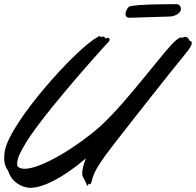

<svg xmlns="http://www.w3.org/2000/svg" viewBox="-35 -877 937 918"><path d="M485 -678C488 -680 489 -684 489 -687C489 -692 487 -696 482 -696C477 -696 474 -693 471 -693C469 -693 468 -694 466 -698C464 -701 461 -702 458 -702C454 -702 449 -700 446 -700C445 -700 444 -701 444 -702C444 -702 445 -706 443 -706L434 -701C334 -651 12 -293 -12 -155C-14 -143 -15 -133 -15 -123C-15 -94 -7 -74 4 -60C14 -25 44 9 92 19C97 20 103 21 110 21C167 21 261 -22 376 -120C365 -94 358 -67 358 -47C358 -44 359 -41 359 -39C361 -28 361 -36 373 -9C379 6 382 11 384 11C385 11 386 8 388 4C389 2 389 1 390 1C392 1 393 4 396 4C398 4 400 1 403 -8C409 -31 411 -54 469 -134C527 -213 805 -564 850 -618C875 -648 882 -662 882 -671C882 -683 869 -681 869 -685C869 -694 858 -701 849 -701C845 -701 842 -697 838 -697C836 -697 834 -698 831 -698C827 -698 820 -696 806 -684C754 -642 575 -391 444 -273C343 -182 165 -70 83 -70C67 -70 55 -74 48 -83C47 -87 47 -90 47 -94C47 -124 69 -159 76 -172C139 -293 427 -616 485 -678ZM830 -834C830 -841 826 -857 809 -857C725 -857 629 -856 586 -847C579 -846 571 -832 568 -824C567 -823 565 -817 565 -810C565 -801 569 -792 585 -792C598 -792 761 -797 778 -798C798 -799 830 -812 830 -834Z"/></svg>

Font: Oregano
Style: Italic
Weight: 400
Italic angle: -12°
Designer: Astigmatic (AOETI)
Foundry: Astigmatic (AOETI)
Version: Version 1.000